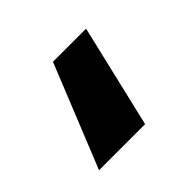

<svg xmlns="http://www.w3.org/2000/svg" viewBox="-78 -276 492 492"><g transform="rotate(-45 168.0 -30.0)"><path d="M206 110H39L152 -170H272Z"/></g></svg>

Font: M PLUS 1p
Style: Bold
Weight: 700
Version: Version 1.062